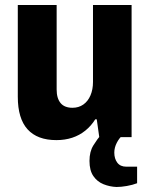

<svg xmlns="http://www.w3.org/2000/svg" viewBox="-20 -547 600 766"><path d="M445 199Q418 198 393 188Q368 178 352.5 155.5Q337 133 337 95Q337 58 352.5 33Q368 8 385 -12H470V-8Q456 3 446 22.5Q436 42 436 62Q436 86 448 102Q460 118 484 118H527V184Q509 191 486 195Q463 199 445 199ZM205 12Q129 12 90 -31Q51 -74 51 -161V-527H206V-190Q206 -172 210 -158.5Q214 -145 222 -135.5Q230 -126 242 -121.5Q254 -117 269 -117Q294 -117 312.5 -130Q331 -143 341 -166.5Q351 -190 351 -220V-527H505V0H376L366 -71H360Q344 -45 320.5 -26Q297 -7 268 2.5Q239 12 205 12Z"/></svg>

Font: Archivo SemiCondensed ExtraBold
Style: Regular
Weight: 800
Width: 4
Designer: Hector Gatti
Foundry: Omnibus-Type
Version: Version 2.001